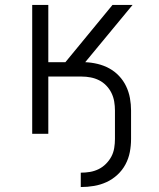

<svg xmlns="http://www.w3.org/2000/svg" viewBox="-20 -540 640 775"><path d="M306 215V157Q325 157 343 154Q361 151 377.5 143Q394 135 407.5 121.5Q421 108 429.5 92Q438 76 441 57.5Q444 39 444 21V-94Q444 -112 441 -130Q438 -148 430 -164.5Q422 -181 409 -194.5Q396 -208 380 -216Q364 -224 346 -227.5Q328 -231 309 -231H175V0H110V-520H175V-289H244L434 -520H515L324 -289Q349 -288 374 -282Q399 -276 421 -264Q443 -252 460.5 -233.5Q478 -215 489 -192Q500 -169 504.5 -144Q509 -119 509 -94V21Q509 48 504 74Q499 100 486.5 123.5Q474 147 454 165.5Q434 184 410 195Q386 206 359.5 210.5Q333 215 306 215Z"/></svg>

Font: Iosevka Custom Light Extended
Style: Regular
Weight: 300
Width: 7
Monospace: yes
Designer: Belleve Invis
Foundry: Belleve Invis
Version: Version 11.2.4; ttfautohint (v1.8.4)